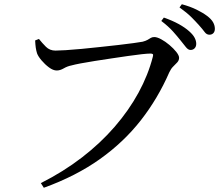

<svg xmlns="http://www.w3.org/2000/svg" viewBox="-20 -840 1040 907"><path d="M173 25Q280 -29 367.5 -96.5Q455 -164 522 -241.5Q589 -319 634.5 -402.5Q680 -486 702 -572Q705 -582 701.5 -584.5Q698 -587 691 -587Q678 -587 650 -584Q622 -581 584.5 -575.5Q547 -570 506.5 -564Q466 -558 428 -552Q390 -546 361 -540.5Q332 -535 318 -531Q298 -527 281 -517Q264 -507 248 -507Q231 -507 211.5 -521.5Q192 -536 176 -555Q160 -574 155 -588Q151 -601 149 -614.5Q147 -628 146 -649L164 -656Q179 -637 197 -619Q215 -601 242 -601Q258 -601 290.5 -603Q323 -605 365.5 -609Q408 -613 453 -618Q498 -623 539.5 -627.5Q581 -632 611.5 -636.5Q642 -641 654 -643Q669 -647 677.5 -652Q686 -657 692.5 -661Q699 -665 709 -665Q722 -665 741.5 -654.5Q761 -644 780.5 -627.5Q800 -611 813 -594.5Q826 -578 826 -567Q826 -555 817.5 -545.5Q809 -536 798.5 -526Q788 -516 780 -499Q726 -375 645.5 -272Q565 -169 452 -88.5Q339 -8 187 47ZM880 -604Q869 -604 858.5 -617Q848 -630 833 -649Q818 -668 797 -691.5Q776 -715 742 -741L754 -757Q794 -743 824 -726.5Q854 -710 874 -692Q892 -676 899.5 -661.5Q907 -647 907 -633Q907 -620 899.5 -612Q892 -604 880 -604ZM969 -676Q956 -676 946.5 -689Q937 -702 920 -721Q904 -739 884 -759Q864 -779 828 -805L839 -820Q879 -809 908.5 -794.5Q938 -780 958 -765Q978 -750 986.5 -735Q995 -720 995 -704Q995 -691 988 -683.5Q981 -676 969 -676Z"/></svg>

Font: Noto Serif SC ExtraLight Medium
Style: Regular
Weight: 500
Version: Version 2.002-H1;hotconv 1.1.0;makeotfexe 2.6.0